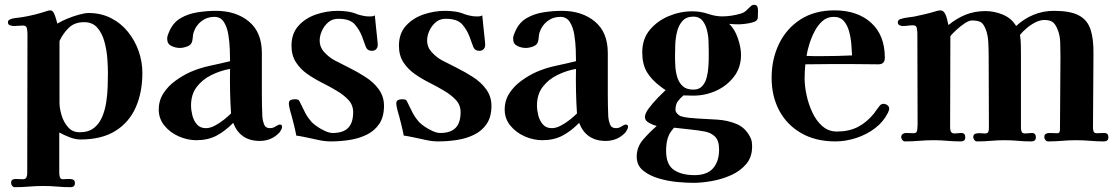

<svg xmlns="http://www.w3.org/2000/svg" viewBox="-20 -583 4645 797"><path d="M428 -281Q428 -305 425.5 -340Q423 -375 413.5 -410Q404 -445 384 -468Q364 -491 329 -491Q290 -491 266 -468Q242 -445 227 -413V-157Q227 -134 235.5 -105Q244 -76 262.5 -55Q281 -34 311 -34Q347 -34 369.5 -51.5Q392 -69 404 -97.5Q416 -126 421 -159Q426 -192 427 -224.5Q428 -257 428 -281ZM571 -280Q571 -200 543.5 -137.5Q516 -75 459 -39.5Q402 -4 314 -4Q293 -4 268.5 -13.5Q244 -23 226 -33V136Q226 143 228.5 152Q231 161 241 161Q249 161 261 160Q273 159 282 162Q291 165 291 177Q291 194 273 194Q245 194 217 191.5Q189 189 160 189Q131 189 101 191.5Q71 194 42 194Q35 194 30.5 188.5Q26 183 26 176Q26 160 44 160Q52 160 60 160.5Q68 161 75 161Q86 161 89.5 153.5Q93 146 93 138Q93 -7 93.5 -152Q94 -297 94 -441Q94 -451 92 -464Q90 -477 76 -477Q66 -477 56.5 -476Q47 -475 37 -475Q30 -475 21.5 -478Q13 -481 13 -490Q13 -497 17.5 -500Q22 -503 28 -505Q39 -508 51 -509Q63 -510 74 -512Q126 -521 171 -536Q176 -538 180.5 -539Q185 -540 189 -540Q198 -540 203.5 -529Q209 -518 212.5 -505Q216 -492 218 -485Q236 -496 260.5 -506Q285 -516 309 -522.5Q333 -529 348 -529Q399 -529 440.5 -508Q482 -487 511 -451Q540 -415 555.5 -371Q571 -327 571 -280Z M939 -112Q936 -159 935 -205Q934 -251 935 -297Q895 -290 857.5 -271.5Q820 -253 796.5 -222Q773 -191 773 -145Q773 -126 778.5 -104Q784 -82 797.5 -66.5Q811 -51 835 -51Q852 -51 872 -61.5Q892 -72 910 -86.5Q928 -101 939 -112ZM1151 -56Q1151 -52 1147.5 -45Q1144 -38 1141 -34Q1108 2 1058 2Q977 2 948 -73Q915 -39 879 -20Q843 -1 795 -1Q759 -1 723 -16.5Q687 -32 663 -61Q639 -90 639 -128Q639 -166 658.5 -196Q678 -226 708.5 -248Q739 -270 770 -284Q809 -301 851.5 -310Q894 -319 935 -329Q935 -346 934 -376.5Q933 -407 928 -438.5Q923 -470 909.5 -491.5Q896 -513 870 -513Q839 -513 816 -495Q793 -477 784 -449Q781 -440 780.5 -431Q780 -422 778 -413Q775 -397 758 -390.5Q741 -384 727 -384Q708 -384 691 -392.5Q674 -401 674 -422Q674 -430 676.5 -437Q679 -444 682 -451Q698 -489 729.5 -507.5Q761 -526 800.5 -532Q840 -538 876 -538Q960 -538 1013.5 -493.5Q1067 -449 1067 -363Q1067 -320 1067 -276.5Q1067 -233 1067 -189Q1067 -166 1067.5 -143.5Q1068 -121 1069 -98Q1070 -83 1076 -67Q1082 -51 1101 -51Q1109 -51 1115 -53.5Q1121 -56 1127 -60Q1131 -62 1134.5 -64Q1138 -66 1142 -66Q1151 -66 1151 -56Z M1574 -144Q1574 -98 1554.5 -69Q1535 -40 1502.5 -24Q1470 -8 1431 -2Q1392 4 1353 4Q1329 4 1303.5 -1.5Q1278 -7 1255 -12Q1244 -14 1232.5 -16.5Q1221 -19 1210 -20Q1207 -37 1199.5 -67.5Q1192 -98 1184 -125Q1179 -145 1179 -153Q1179 -164 1186 -167.5Q1193 -171 1203 -171Q1211 -171 1216 -169.5Q1221 -168 1224 -161Q1236 -136 1246.5 -115.5Q1257 -95 1275 -75Q1284 -66 1299 -56Q1314 -46 1331 -38.5Q1348 -31 1361 -31Q1405 -31 1425.5 -52.5Q1446 -74 1446 -117Q1446 -147 1426.5 -168Q1407 -189 1378 -206Q1350 -223 1317 -239.5Q1284 -256 1255.5 -276Q1227 -296 1208.5 -324.5Q1190 -353 1190 -393Q1190 -444 1219 -476Q1248 -508 1292 -523Q1336 -538 1382 -538Q1402 -538 1423 -535Q1444 -532 1463 -524Q1471 -521 1485 -518Q1499 -515 1506 -515Q1514 -515 1521.5 -515Q1529 -515 1536 -519Q1538 -499 1540.5 -473.5Q1543 -448 1545.5 -426.5Q1548 -405 1548 -396Q1548 -386 1541.5 -379Q1535 -372 1524 -372Q1505 -372 1498.5 -388.5Q1492 -405 1483 -431Q1473 -458 1453 -481.5Q1433 -505 1384 -505Q1359 -505 1342 -490Q1325 -475 1316 -454.5Q1307 -434 1307 -415Q1307 -387 1326.5 -366Q1346 -345 1368 -333Q1395 -319 1430 -301.5Q1465 -284 1496 -264Q1531 -242 1552.5 -212Q1574 -182 1574 -144Z M2020 -144Q2020 -98 2000.5 -69Q1981 -40 1948.5 -24Q1916 -8 1877 -2Q1838 4 1799 4Q1775 4 1749.5 -1.5Q1724 -7 1701 -12Q1690 -14 1678.5 -16.5Q1667 -19 1656 -20Q1653 -37 1645.5 -67.5Q1638 -98 1630 -125Q1625 -145 1625 -153Q1625 -164 1632 -167.5Q1639 -171 1649 -171Q1657 -171 1662 -169.5Q1667 -168 1670 -161Q1682 -136 1692.5 -115.5Q1703 -95 1721 -75Q1730 -66 1745 -56Q1760 -46 1777 -38.5Q1794 -31 1807 -31Q1851 -31 1871.5 -52.5Q1892 -74 1892 -117Q1892 -147 1872.5 -168Q1853 -189 1824 -206Q1796 -223 1763 -239.5Q1730 -256 1701.5 -276Q1673 -296 1654.5 -324.5Q1636 -353 1636 -393Q1636 -444 1665 -476Q1694 -508 1738 -523Q1782 -538 1828 -538Q1848 -538 1869 -535Q1890 -532 1909 -524Q1917 -521 1931 -518Q1945 -515 1952 -515Q1960 -515 1967.5 -515Q1975 -515 1982 -519Q1984 -499 1986.5 -473.5Q1989 -448 1991.5 -426.5Q1994 -405 1994 -396Q1994 -386 1987.5 -379Q1981 -372 1970 -372Q1951 -372 1944.5 -388.5Q1938 -405 1929 -431Q1919 -458 1899 -481.5Q1879 -505 1830 -505Q1805 -505 1788 -490Q1771 -475 1762 -454.5Q1753 -434 1753 -415Q1753 -387 1772.5 -366Q1792 -345 1814 -333Q1841 -319 1876 -301.5Q1911 -284 1942 -264Q1977 -242 1998.5 -212Q2020 -182 2020 -144Z M2375 -112Q2372 -159 2371 -205Q2370 -251 2371 -297Q2331 -290 2293.5 -271.5Q2256 -253 2232.5 -222Q2209 -191 2209 -145Q2209 -126 2214.5 -104Q2220 -82 2233.5 -66.5Q2247 -51 2271 -51Q2288 -51 2308 -61.5Q2328 -72 2346 -86.5Q2364 -101 2375 -112ZM2587 -56Q2587 -52 2583.5 -45Q2580 -38 2577 -34Q2544 2 2494 2Q2413 2 2384 -73Q2351 -39 2315 -20Q2279 -1 2231 -1Q2195 -1 2159 -16.5Q2123 -32 2099 -61Q2075 -90 2075 -128Q2075 -166 2094.5 -196Q2114 -226 2144.5 -248Q2175 -270 2206 -284Q2245 -301 2287.5 -310Q2330 -319 2371 -329Q2371 -346 2370 -376.5Q2369 -407 2364 -438.5Q2359 -470 2345.5 -491.5Q2332 -513 2306 -513Q2275 -513 2252 -495Q2229 -477 2220 -449Q2217 -440 2216.5 -431Q2216 -422 2214 -413Q2211 -397 2194 -390.5Q2177 -384 2163 -384Q2144 -384 2127 -392.5Q2110 -401 2110 -422Q2110 -430 2112.5 -437Q2115 -444 2118 -451Q2134 -489 2165.5 -507.5Q2197 -526 2236.5 -532Q2276 -538 2312 -538Q2396 -538 2449.5 -493.5Q2503 -449 2503 -363Q2503 -320 2503 -276.5Q2503 -233 2503 -189Q2503 -166 2503.5 -143.5Q2504 -121 2505 -98Q2506 -83 2512 -67Q2518 -51 2537 -51Q2545 -51 2551 -53.5Q2557 -56 2563 -60Q2567 -62 2570.5 -64Q2574 -66 2578 -66Q2587 -66 2587 -56Z M2965 38Q2965 1 2948.5 -15.5Q2932 -32 2906 -37Q2880 -42 2850 -45L2778 -53Q2758 -31 2751.5 -8.5Q2745 14 2745 43Q2745 100 2777 122Q2809 144 2863 144Q2915 144 2940 115.5Q2965 87 2965 38ZM2922 -374Q2922 -391 2921 -414.5Q2920 -438 2914 -460.5Q2908 -483 2895 -498.5Q2882 -514 2858 -514Q2829 -514 2813 -496Q2797 -478 2790.5 -451.5Q2784 -425 2783 -397.5Q2782 -370 2782 -350Q2782 -330 2783.5 -306Q2785 -282 2792 -260.5Q2799 -239 2814.5 -225Q2830 -211 2858 -211Q2882 -211 2895 -225.5Q2908 -240 2913.5 -261.5Q2919 -283 2920.5 -305.5Q2922 -328 2922 -344ZM3126 -521Q3126 -518 3126 -514Q3126 -510 3125 -506Q3123 -496 3107 -491Q3091 -486 3073 -484Q3055 -482 3046 -482Q3036 -482 3026.5 -482.5Q3017 -483 3007 -484Q3030 -462 3043 -424Q3056 -386 3056 -355Q3056 -303 3027 -265Q2998 -227 2953 -206.5Q2908 -186 2858 -186Q2848 -186 2837.5 -186.5Q2827 -187 2817 -187Q2802 -174 2793 -161.5Q2784 -149 2784 -127Q2784 -119 2791 -111.5Q2798 -104 2805 -101Q2820 -96 2840 -94Q2860 -92 2876 -91Q2914 -89 2956.5 -86.5Q2999 -84 3036 -69Q3073 -54 3093 -16Q3099 -5 3100.5 4.5Q3102 14 3102 26Q3102 69 3077.5 98Q3053 127 3015 144Q2977 161 2935 168.5Q2893 176 2858 176Q2831 176 2792 172.5Q2753 169 2714 157.5Q2675 146 2649 124.5Q2623 103 2623 67Q2623 27 2650 -4Q2677 -35 2706 -60Q2693 -63 2675 -72.5Q2657 -82 2657 -97Q2657 -112 2674 -134.5Q2691 -157 2711.5 -178Q2732 -199 2743 -209Q2733 -215 2723 -223Q2684 -252 2665 -284.5Q2646 -317 2646 -366Q2646 -421 2677 -458.5Q2708 -496 2755.5 -516Q2803 -536 2854 -536Q2888 -536 2919 -525.5Q2950 -515 2977 -515Q3015 -515 3053 -526Q3068 -530 3077.5 -539Q3087 -548 3094.5 -555.5Q3102 -563 3110 -563Q3121 -563 3124 -555Q3127 -547 3126.5 -537.5Q3126 -528 3126 -521Z M3517 -353Q3516 -371 3514 -398Q3512 -425 3505 -451.5Q3498 -478 3483 -495.5Q3468 -513 3441 -513Q3414 -513 3394.5 -496Q3375 -479 3361.5 -453Q3348 -427 3339.5 -399.5Q3331 -372 3328 -351Q3344 -350 3359.5 -350Q3375 -350 3391 -350Q3454 -350 3517 -353ZM3671 -132Q3671 -128 3669.5 -124Q3668 -120 3666 -115Q3647 -77 3612 -50.5Q3577 -24 3533.5 -10Q3490 4 3448 4Q3366 4 3306.5 -30Q3247 -64 3215 -123.5Q3183 -183 3183 -260Q3183 -337 3213.5 -400.5Q3244 -464 3302.5 -502Q3361 -540 3444 -540Q3539 -540 3596 -488.5Q3653 -437 3653 -343Q3653 -316 3626 -316Q3600 -316 3574 -316.5Q3548 -317 3522 -317Q3473 -317 3423 -317Q3373 -317 3323 -316Q3320 -286 3320 -257Q3320 -226 3328 -188.5Q3336 -151 3352 -116.5Q3368 -82 3393.5 -59.5Q3419 -37 3454 -37Q3504 -37 3541 -56Q3578 -75 3608 -112Q3614 -120 3619 -127.5Q3624 -135 3630 -142Q3634 -147 3637.5 -149.5Q3641 -152 3648 -152Q3656 -152 3663.5 -146.5Q3671 -141 3671 -132Z M4581 -13Q4581 4 4562 4Q4534 4 4505 1.5Q4476 -1 4447 -1Q4418 -1 4389 1.5Q4360 4 4331 4Q4324 4 4319.5 -2Q4315 -8 4315 -14Q4315 -24 4321.5 -27.5Q4328 -31 4336 -31Q4344 -31 4352 -30.5Q4360 -30 4367 -30Q4376 -30 4378 -34.5Q4380 -39 4380 -46L4382 -348Q4382 -374 4381 -406.5Q4380 -439 4369 -463Q4361 -483 4349.5 -491.5Q4338 -500 4315 -500Q4297 -500 4277.5 -490Q4258 -480 4241 -465.5Q4224 -451 4214 -438Q4217 -419 4217.5 -398.5Q4218 -378 4218 -358V-53Q4218 -43 4221 -36Q4224 -29 4236 -29Q4243 -29 4249.5 -30Q4256 -31 4263 -31Q4280 -31 4280 -13Q4280 4 4261 4Q4233 4 4205.5 1.5Q4178 -1 4150 -1Q4122 -1 4093.5 1.5Q4065 4 4036 4Q4029 4 4024.5 -2Q4020 -8 4020 -14Q4020 -25 4029 -28Q4038 -31 4049.5 -30Q4061 -29 4068 -29Q4080 -29 4082.5 -35.5Q4085 -42 4085 -53Q4085 -127 4084.5 -200.5Q4084 -274 4084 -348Q4084 -374 4082.5 -406.5Q4081 -439 4071 -463Q4062 -486 4049.5 -492Q4037 -498 4014 -498Q4002 -498 3983.5 -485.5Q3965 -473 3949 -458Q3933 -443 3925 -433Q3925 -338 3924.5 -243Q3924 -148 3924 -53Q3924 -42 3928 -35.5Q3932 -29 3943 -29Q3950 -29 3956.5 -30Q3963 -31 3970 -31Q3987 -31 3987 -13Q3987 4 3968 4Q3940 4 3912 1.5Q3884 -1 3855 -1Q3826 -1 3796 1.5Q3766 4 3737 4Q3730 4 3725.5 -2Q3721 -8 3721 -14Q3721 -22 3727 -26.5Q3733 -31 3740 -31Q3748 -31 3756.5 -30.5Q3765 -30 3773 -30Q3786 -30 3787.5 -43.5Q3789 -57 3789 -66Q3789 -160 3788.5 -254.5Q3788 -349 3788 -443Q3788 -453 3786 -465.5Q3784 -478 3770 -478Q3760 -478 3749 -476.5Q3738 -475 3727 -475Q3720 -475 3713.5 -478.5Q3707 -482 3707 -490Q3707 -497 3711.5 -500.5Q3716 -504 3722 -505Q3735 -509 3748 -510.5Q3761 -512 3774 -514Q3797 -519 3821 -524.5Q3845 -530 3867 -537Q3872 -538 3875.5 -539Q3879 -540 3883 -540Q3895 -540 3902 -528Q3908 -518 3911 -504.5Q3914 -491 3917 -479Q3951 -507 3988.5 -522Q4026 -537 4071 -537Q4108 -537 4143.5 -522Q4179 -507 4198 -475Q4230 -505 4270 -521.5Q4310 -538 4355 -538Q4423 -538 4458.5 -519Q4494 -500 4507 -460.5Q4520 -421 4519 -358L4517 -53Q4517 -45 4519.5 -37.5Q4522 -30 4532 -30Q4540 -30 4548 -30.5Q4556 -31 4564 -31Q4581 -31 4581 -13Z"/></svg>

Font: Kaisei Tokumin ExtraBold
Style: Regular
Weight: 800
Designer: Font-Kai, 金井和夫
Foundry: KAZUO KANAI
Version: Version 5.003